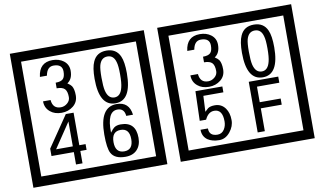

<svg xmlns="http://www.w3.org/2000/svg" viewBox="-97 -1176 2504 1482"><g transform="rotate(-10 1155.0 -435.0)"><path d="M1103 90H53V-960H1103ZM1028 15V-885H128V15ZM499 -556Q499 -504 460.5 -473Q422 -442 369 -442Q314 -442 280 -471Q242 -502 242 -554H301Q307 -485 370 -485Q398 -485 421 -504.5Q444 -524 444 -552Q444 -597 426 -616Q408 -635 363 -635V-679Q405 -679 421.5 -696Q438 -713 438 -754Q438 -812 369 -812Q318 -812 306 -744H251Q264 -855 368 -855Q419 -855 454 -829Q493 -800 493 -750Q493 -685 451 -658Q475 -642 483 -630Q499 -605 499 -556ZM917 -656Q917 -442 791 -442Q664 -442 664 -656Q664 -744 685 -789Q714 -855 791 -855Q868 -855 897 -789Q917 -745 917 -656ZM864 -656Q864 -723 855 -752Q840 -809 791 -809Q742 -809 726 -752Q718 -723 718 -656Q718 -587 726 -553Q742 -488 791 -488Q839 -488 855 -554Q864 -587 864 -656ZM508 -127H459V-30H408V-127H233V-185L398 -427H459V-172H508ZM408 -172V-367L277 -172ZM919 -149Q919 -91 886.5 -56.5Q854 -22 795 -22Q711 -22 684 -73Q663 -111 663 -219Q663 -435 797 -435Q895 -435 908 -332H855Q850 -392 796 -392Q713 -392 717 -225Q738 -253 748 -260Q768 -275 801 -275Q919 -275 919 -149ZM862 -149Q862 -233 793 -233Q723 -233 723 -149Q723 -65 793 -65Q862 -65 862 -149Z M2258 90H1208V-960H2258ZM2183 15V-885H1283V15ZM1654 -556Q1654 -504 1615.5 -473Q1577 -442 1524 -442Q1469 -442 1435 -471Q1397 -502 1397 -554H1456Q1462 -485 1525 -485Q1553 -485 1576 -504.5Q1599 -524 1599 -552Q1599 -597 1581 -616Q1563 -635 1518 -635V-679Q1560 -679 1576.5 -696Q1593 -713 1593 -754Q1593 -812 1524 -812Q1473 -812 1461 -744H1406Q1419 -855 1523 -855Q1574 -855 1609 -829Q1648 -800 1648 -750Q1648 -685 1606 -658Q1630 -642 1638 -630Q1654 -605 1654 -556ZM2072 -656Q2072 -442 1946 -442Q1819 -442 1819 -656Q1819 -744 1840 -789Q1869 -855 1946 -855Q2023 -855 2052 -789Q2072 -745 2072 -656ZM2019 -656Q2019 -723 2010 -752Q1995 -809 1946 -809Q1897 -809 1881 -752Q1873 -723 1873 -656Q1873 -587 1881 -553Q1897 -488 1946 -488Q1994 -488 2010 -554Q2019 -587 2019 -656ZM1650 -160Q1651 -111 1615.5 -67Q1580 -23 1531 -23Q1476 -23 1441 -46Q1401 -74 1401 -127H1459Q1459 -67 1525 -67Q1559 -67 1578 -97Q1595 -124 1595 -159Q1595 -253 1530 -253Q1483 -253 1457 -196H1407L1414 -427H1625V-381H1468L1462 -257Q1475 -269 1488 -281Q1507 -294 1542 -294Q1594 -294 1624 -252Q1650 -215 1650 -160ZM2063 -379H1888V-257H2052V-209H1888V-30H1832V-427H2063Z"/></g></svg>

Font: Unicode BMP Fallback SIL
Style: Regular
Weight: 400
Foundry: NRSI, SIL International
Version: Version 5.1 Based on Unicode 5.1